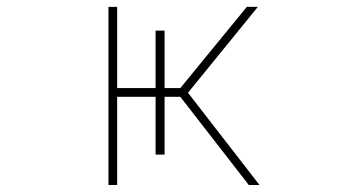

<svg xmlns="http://www.w3.org/2000/svg" viewBox="-20 -564 1040 561"><path d="M707 -23.4 506.8 -281.2H460.9V-112.3H434.6V-281.2H322.3V-23.4H296.9V-543.9H322.3V-306.6H434.6V-474.6H460.9V-306.6H506.8L701.2 -543.9H733.4L529.3 -293L738.3 -23.4Z"/></svg>

Font: Mgen+ 1mn thin
Style: Regular
Weight: 100
Designer: [Source Han Sans]
Ryoko NISHIZUKA  (kana & ideographs); Paul D. Hunt (Latin, Greek & Cyrillic); Wenlong ZHANG  (bopomofo
Version: Version 1.059.20150602